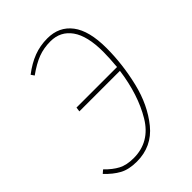

<svg xmlns="http://www.w3.org/2000/svg" viewBox="-205 -788 894 894"><g transform="rotate(-45 242.0 -340.5)"><path d="M435 -464Q435 -358 409 -249.5Q383 -141 321.5 -65.5Q260 10 161 10Q109 10 75 -8.5Q41 -27 8 -62L24 -76Q55 -44 85.5 -28Q116 -12 162 -12Q269 -12 327 -109Q385 -206 404 -345H137L140 -367H407Q412 -424 412 -463Q412 -567 375 -619Q338 -671 272 -671Q228 -671 191 -657Q154 -643 108 -610L97 -626Q140 -659 182 -675Q224 -691 272 -691Q349 -691 392 -634.5Q435 -578 435 -464Z"/></g></svg>

Font: Fira Sans Condensed Thin
Style: Italic
Weight: 250
Width: 3
Italic angle: -8°
Designer: Carrois Corporate & Edenspiekermann AG
Foundry: Carrois Corporate GbR & Edenspiekermann AG
Version: Version 4.203